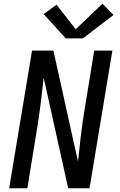

<svg xmlns="http://www.w3.org/2000/svg" viewBox="-20 -1005 640 1025"><path d="M29 0 151 -735H265L396 -144Q397 -150 397.5 -155Q398 -160 399 -165L411 -276Q416 -317 422 -358.5Q428 -400 435 -441L483 -735H580L458 0H344L213 -591Q212 -585 211.5 -580Q211 -575 211 -570L198 -459Q193 -418 187 -376.5Q181 -335 174 -294L126 0ZM331 -800 213 -930 282 -980 384 -849 527 -985 586 -925 422 -800Z"/></svg>

Font: Iosevka SS04 Medium Extended
Style: Italic
Weight: 500
Width: 7
Italic angle: -9°
Monospace: yes
Designer: Belleve Invis
Foundry: Belleve Invis
Version: Version 19.0.0; ttfautohint (v1.8.4)